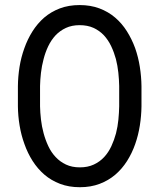

<svg xmlns="http://www.w3.org/2000/svg" viewBox="-20 -741 640 770"><path d="M547.4 -314.5V-395.5Q546.9 -433.6 540.8 -472.7Q534.7 -511.7 522 -547.9Q508.8 -584 489 -615.5Q469.2 -647 441.9 -670.4Q414.6 -693.8 378.9 -707.3Q343.3 -720.7 299.3 -720.7Q255.4 -720.7 220 -707.3Q184.6 -693.8 157.2 -670.4Q129.9 -646.5 110.1 -615Q90.3 -583.5 77.6 -547.4Q64.5 -511.2 58.3 -472.4Q52.2 -433.6 51.8 -395.5V-314.5Q52.2 -276.4 58.6 -237.8Q64.9 -199.2 78.1 -163.1Q90.8 -127 110.8 -95.5Q130.9 -64 158.2 -40.5Q185.5 -17.1 220.9 -3.7Q256.3 9.8 300.3 9.8Q344.2 9.8 379.6 -3.7Q415 -17.1 442.4 -40.5Q469.7 -64 489.5 -95.2Q509.3 -126.5 522 -162.6Q534.7 -198.7 540.8 -237.5Q546.9 -276.4 547.4 -314.5ZM458 -396.5V-314.5Q457.5 -289.1 454.8 -261.2Q452.1 -233.4 445.3 -206.5Q438 -179.2 426.5 -154.5Q415 -129.9 397.9 -111.3Q380.4 -92.3 356.2 -81.1Q332 -69.8 300.3 -69.8Q268.6 -69.8 244.6 -81.1Q220.7 -92.3 203.1 -111.3Q185.5 -129.9 173.8 -154.8Q162.1 -179.7 154.8 -207Q147.5 -233.9 144.3 -261.7Q141.1 -289.6 140.6 -314.5V-396.5Q141.1 -421.4 144.3 -449Q147.5 -476.6 154.8 -503.9Q161.6 -530.8 173.3 -555.4Q185.1 -580.1 202.6 -599.1Q220.2 -617.7 244.1 -628.9Q268.1 -640.1 299.3 -640.1Q331.1 -640.1 355 -629.2Q378.9 -618.2 396.5 -599.6Q414.1 -580.6 425.8 -555.9Q437.5 -531.2 444.8 -504.4Q451.7 -477.1 454.6 -449.5Q457.5 -421.9 458 -396.5Z"/></svg>

Font: RobotoMono Nerd Font
Style: Regular
Weight: 400
Monospace: yes
Designer: Google
Version: Version 3.000;Nerd Fonts 3.2.1